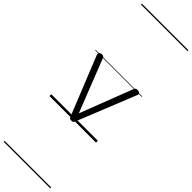

<svg xmlns="http://www.w3.org/2000/svg" viewBox="-488 -997 1484 1484"><g transform="rotate(45 254.5 -255.0)"><path d="M254 15Q240 15 235 10Q230 5 227 -4L34 -484Q29 -496 36.5 -505.5Q44 -515 60 -515Q72 -515 77.5 -510.5Q83 -506 86 -496L255 -66L421 -496Q425 -506 430.5 -510.5Q436 -515 447 -515Q466 -515 473 -506.5Q480 -498 474 -484L281 -4Q278 5 272.5 10Q267 15 254 15ZM0 490H509V500H0ZM0 -20H509V0H0ZM0 -505H509V-500H0ZM0 -1010H509V-1000H0Z"/></g></svg>

Font: Playwrite NG Modern Guides
Style: Regular
Weight: 400
Designer: Veronika Burian, José Scaglione
Foundry: TypeTogether
Version: Version 1.003